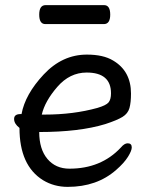

<svg xmlns="http://www.w3.org/2000/svg" viewBox="-20 -705 583 749"><path d="M155 -258Q266 -258 360 -284Q394 -294 403.5 -305.5Q413 -317 413 -341Q413 -422 318 -422Q252 -422 203.5 -366Q155 -310 143 -258ZM244 24Q191 24 148 -2Q56 -59 56 -206Q35 -222 35 -241Q35 -260 60 -260H64Q78 -337 150.5 -414.5Q223 -492 319 -492Q383 -492 421 -469Q491 -428 491 -340Q491 -305 485 -283.5Q479 -262 458 -249Q437 -236 391 -221Q290 -190 133 -190Q133 -123 165 -85Q197 -47 251 -47Q374 -47 451 -129Q465 -146 478 -146Q494 -146 494 -130Q494 -117 479 -93Q464 -69 433 -42Q358 24 244 24ZM385 -611H157Q133 -611 133 -648Q133 -685 158 -685H386Q410 -685 410 -648Q410 -611 385 -611Z"/></svg>

Font: LXGW WenKai Lite
Style: Bold
Weight: 700
Designer: LXGW / Fontworks Inc.
Foundry: LXGW / Fontworks Inc.
Version: Version 1.330;April 28, 2024